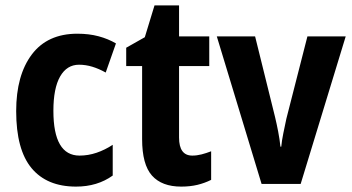

<svg xmlns="http://www.w3.org/2000/svg" viewBox="-20 -682 1304 712"><path d="M262 10Q154 10 97 -58.5Q40 -127 40 -270Q40 -403 98 -480Q156 -557 267 -557Q310 -557 345.5 -547.5Q381 -538 410 -521L372 -413Q347 -427 322.5 -434.5Q298 -442 273 -442Q228 -442 203 -398.5Q178 -355 178 -271Q178 -105 275 -105Q307 -105 338 -115.5Q369 -126 398 -145V-31Q341 10 262 10Z M693 -105Q710 -105 727.5 -109.5Q745 -114 763 -121V-15Q739 -3 712 3.5Q685 10 652 10Q580 10 543.5 -31Q507 -72 507 -166V-437H448V-505L517 -544L553 -662H644V-547H756V-437H644V-172Q644 -105 693 -105Z M950 0 784 -547H926L1000 -248Q1006 -223 1011.5 -194.5Q1017 -166 1020 -138H1023Q1025 -160 1030.5 -187Q1036 -214 1042 -242L1120 -547H1262L1095 0Z"/></svg>

Font: Noto Sans Myanmar UI Condensed
Style: Bold
Weight: 700
Width: 3
Designer: Monotype Design Team
Foundry: Monotype Imaging Inc.
Version: Version 2.103; ttfautohint (v1.8.4.7-5d5b)